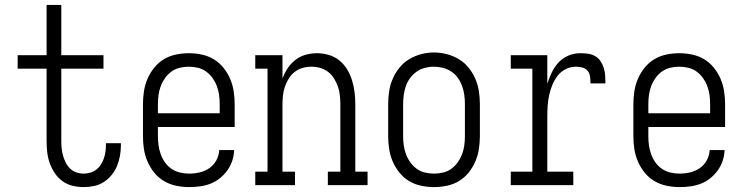

<svg xmlns="http://www.w3.org/2000/svg" viewBox="-20 -755 3040 783"><path d="M321 8Q298 8 275.5 2.5Q253 -3 234.5 -16.5Q216 -30 203 -49.5Q190 -69 182.5 -90.5Q175 -112 172.5 -135Q170 -158 170 -181V-475H52V-530H170V-735H230V-530H402V-475H230V-181Q230 -165 231.5 -150Q233 -135 237 -120.5Q241 -106 248 -92Q255 -78 266 -67.5Q277 -57 291.5 -52Q306 -47 321 -47Q335 -47 348.5 -51Q362 -55 373 -63.5Q384 -72 391.5 -84Q399 -96 403.5 -109Q408 -122 410 -136Q412 -150 412 -164Q412 -166 412 -167.5Q412 -169 412 -171H473Q473 -168 473 -165.5Q473 -163 473 -161Q473 -140 469 -118.5Q465 -97 457 -77.5Q449 -58 435 -41Q421 -24 403 -12.5Q385 -1 364 3.5Q343 8 321 8Z M751 8Q725 8 698.5 2.5Q672 -3 649 -16.5Q626 -30 609 -51Q592 -72 581.5 -96.5Q571 -121 567 -147Q563 -173 563 -200V-330Q563 -356 567 -382.5Q571 -409 581.5 -433.5Q592 -458 609 -479Q626 -500 648.5 -513.5Q671 -527 697.5 -532.5Q724 -538 750 -538Q776 -538 802.5 -532.5Q829 -527 851.5 -513.5Q874 -500 891 -479Q908 -458 918.5 -433.5Q929 -409 933 -382.5Q937 -356 937 -330V-237H624V-200Q624 -181 626.5 -162.5Q629 -144 635.5 -126Q642 -108 653 -92.5Q664 -77 679.5 -66.5Q695 -56 713.5 -51.5Q732 -47 751 -47Q773 -47 794.5 -52Q816 -57 834 -69.5Q852 -82 862.5 -101.5Q873 -121 874 -143H935Q934 -120 927 -99Q920 -78 907 -60Q894 -42 876.5 -28Q859 -14 838.5 -6Q818 2 795.5 5Q773 8 751 8ZM624 -293H876V-330Q876 -349 873.5 -367.5Q871 -386 864.5 -403.5Q858 -421 847 -436.5Q836 -452 821 -463Q806 -474 787.5 -478.5Q769 -483 750 -483Q731 -483 712.5 -478.5Q694 -474 679 -463Q664 -452 653 -436.5Q642 -421 635.5 -403.5Q629 -386 626.5 -367.5Q624 -349 624 -330Z M1021 0V-55H1071V-475H1021V-530H1132V-435Q1140 -457 1153 -476.5Q1166 -496 1184.5 -510.5Q1203 -525 1226 -531.5Q1249 -538 1273 -538Q1297 -538 1321 -531Q1345 -524 1364 -508.5Q1383 -493 1396 -471.5Q1409 -450 1416 -426.5Q1423 -403 1426 -379Q1429 -355 1429 -330V-55H1479V0H1317V-55H1368V-330Q1368 -348 1366 -366.5Q1364 -385 1358 -402Q1352 -419 1342.5 -434.5Q1333 -450 1318.5 -461.5Q1304 -473 1286 -478Q1268 -483 1250 -483Q1232 -483 1214 -478Q1196 -473 1181.5 -461.5Q1167 -450 1157.5 -434.5Q1148 -419 1142 -402Q1136 -385 1134 -366.5Q1132 -348 1132 -330V-55H1183V0Z M1750 8Q1724 8 1697.5 2.5Q1671 -3 1648.5 -16.5Q1626 -30 1609 -51Q1592 -72 1581.5 -96.5Q1571 -121 1567 -147.5Q1563 -174 1563 -200V-330Q1563 -357 1567 -383Q1571 -409 1581.5 -433.5Q1592 -458 1609 -479Q1626 -500 1648.5 -513.5Q1671 -527 1697 -534Q1723 -541 1750 -541Q1777 -541 1803 -534Q1829 -527 1851.5 -513.5Q1874 -500 1891 -479Q1908 -458 1918.5 -433.5Q1929 -409 1933 -383Q1937 -357 1937 -330V-200Q1937 -174 1933 -147.5Q1929 -121 1918.5 -96.5Q1908 -72 1891 -51Q1874 -30 1851.5 -16.5Q1829 -3 1802.5 2.5Q1776 8 1750 8ZM1750 -47Q1769 -47 1787.5 -51.5Q1806 -56 1821 -67Q1836 -78 1847 -93.5Q1858 -109 1864.5 -126.5Q1871 -144 1873.5 -162.5Q1876 -181 1876 -200V-330Q1876 -349 1873.5 -367.5Q1871 -386 1864.5 -404Q1858 -422 1847 -437.5Q1836 -453 1820 -463.5Q1804 -474 1785.5 -478.5Q1767 -483 1748 -483Q1730 -483 1711.5 -478Q1693 -473 1678 -462Q1663 -451 1652 -436Q1641 -421 1635 -403.5Q1629 -386 1626.5 -367.5Q1624 -349 1624 -330V-200Q1624 -181 1626.5 -162.5Q1629 -144 1635.5 -126.5Q1642 -109 1653 -93.5Q1664 -78 1679 -67Q1694 -56 1712.5 -51.5Q1731 -47 1750 -47Z M2063 0V-55H2151V-475H2063V-530H2212V-413Q2219 -436 2230 -459Q2241 -482 2257.5 -500Q2274 -518 2297.5 -528Q2321 -538 2346 -538Q2362 -538 2377.5 -536Q2393 -534 2406.5 -526.5Q2420 -519 2429 -505.5Q2438 -492 2442.5 -477Q2447 -462 2448 -446.5Q2449 -431 2449 -415H2388Q2388 -428 2386.5 -441.5Q2385 -455 2377 -465.5Q2369 -476 2355.5 -479.5Q2342 -483 2329 -483Q2307 -483 2287 -473Q2267 -463 2254 -446Q2241 -429 2232.5 -408.5Q2224 -388 2219.5 -367Q2215 -346 2213.5 -324.5Q2212 -303 2212 -281V-55H2318V0Z M2751 8Q2725 8 2698.5 2.5Q2672 -3 2649 -16.5Q2626 -30 2609 -51Q2592 -72 2581.5 -96.5Q2571 -121 2567 -147Q2563 -173 2563 -200V-330Q2563 -356 2567 -382.5Q2571 -409 2581.5 -433.5Q2592 -458 2609 -479Q2626 -500 2648.5 -513.5Q2671 -527 2697.5 -532.5Q2724 -538 2750 -538Q2776 -538 2802.5 -532.5Q2829 -527 2851.5 -513.5Q2874 -500 2891 -479Q2908 -458 2918.5 -433.5Q2929 -409 2933 -382.5Q2937 -356 2937 -330V-237H2624V-200Q2624 -181 2626.5 -162.5Q2629 -144 2635.5 -126Q2642 -108 2653 -92.5Q2664 -77 2679.5 -66.5Q2695 -56 2713.5 -51.5Q2732 -47 2751 -47Q2773 -47 2794.5 -52Q2816 -57 2834 -69.5Q2852 -82 2862.5 -101.5Q2873 -121 2874 -143H2935Q2934 -120 2927 -99Q2920 -78 2907 -60Q2894 -42 2876.5 -28Q2859 -14 2838.5 -6Q2818 2 2795.5 5Q2773 8 2751 8ZM2624 -293H2876V-330Q2876 -349 2873.5 -367.5Q2871 -386 2864.5 -403.5Q2858 -421 2847 -436.5Q2836 -452 2821 -463Q2806 -474 2787.5 -478.5Q2769 -483 2750 -483Q2731 -483 2712.5 -478.5Q2694 -474 2679 -463Q2664 -452 2653 -436.5Q2642 -421 2635.5 -403.5Q2629 -386 2626.5 -367.5Q2624 -349 2624 -330Z"/></svg>

Font: Iosevka Slab Light
Style: Regular
Weight: 300
Monospace: yes
Designer: Belleve Invis
Foundry: Belleve Invis
Version: Version 11.1.0; ttfautohint (v1.8.3)